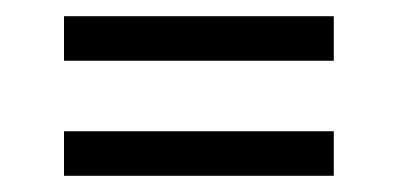

<svg xmlns="http://www.w3.org/2000/svg" viewBox="-20 -342 492 237"><path d="M392 -267V-322H59V-267ZM392 -125V-180H59V-125Z"/></svg>

Font: Yrsa
Style: Regular
Weight: 400
Designer: Anna Giedrys (Yrsa+Rasa design), David Brezina (Yrsa art-direction, Rasa art-direction, design)
Foundry: Rosetta Type Foundry
Version: Version 1.001;PS 1.1;hotconv 1.0.88;makeotf.lib2.5.647800